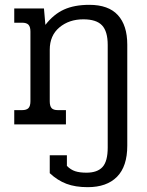

<svg xmlns="http://www.w3.org/2000/svg" viewBox="-20 -515 607 795"><path d="M186 202V128H257V172Q273 188 291.5 194Q310 200 338 200Q383 200 404.5 176.5Q426 153 426 96V-329Q426 -385 402.5 -410Q379 -435 325 -435Q266 -435 226 -401.5Q186 -368 186 -309V-96Q186 -76 193.5 -67.5Q201 -59 220 -59H253V0H39V-59H71Q90 -59 98 -67.5Q106 -76 106 -96V-384Q106 -404 98 -412.5Q90 -421 71 -421H39V-480H162L168 -412Q202 -456 245 -475.5Q288 -495 350 -495Q429 -495 468 -452.5Q507 -410 507 -330V88Q507 174 464.5 217Q422 260 343 260Q292 260 255 246Q218 232 186 202Z"/></svg>

Font: Pridi Light
Style: Regular
Weight: 300
Designer: Katatrad Team
Foundry: CadsonDemak
Version: Version 1.003